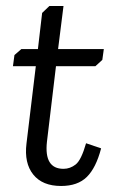

<svg xmlns="http://www.w3.org/2000/svg" viewBox="-20 -608 383 638"><path d="M28 -425 51 -445H106L120 -565L144 -588H191L173 -445H325L320 -409L297 -388H166L136 -137Q126 -47 191 -47Q213 -47 231.5 -61.5Q250 -76 266 -132L316 -115Q299 -50 268.5 -20Q238 10 183 10Q121 10 90.5 -28Q60 -66 68 -131L99 -388H23Z"/></svg>

Font: Zilla Slab Regular
Style: Italic
Weight: 400
Italic angle: -6°
Designer: Typotheque.com
Foundry: Typotheque type foundry
Version: Version 1.1; 2017; ttfautohint (v1.6)